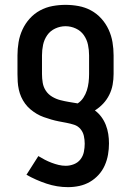

<svg xmlns="http://www.w3.org/2000/svg" viewBox="-20 -548 540 791"><path d="M260 223Q215 223 171.5 208.5Q128 194 89 172L138 95Q151 103 164.5 110Q178 117 192.5 122.5Q207 128 221.5 131.5Q236 135 251 135Q268 135 284.5 128.5Q301 122 311.5 108.5Q322 95 325.5 78Q329 61 329 44Q329 28 325.5 12Q322 -4 311.5 -16.5Q301 -29 285.5 -34Q270 -39 254 -42Q238 -45 222.5 -48Q207 -51 191.5 -55.5Q176 -60 160.5 -65.5Q145 -71 131.5 -79Q118 -87 105.5 -97.5Q93 -108 83.5 -121Q74 -134 67.5 -148.5Q61 -163 57.5 -179Q54 -195 53 -211Q52 -227 52 -243V-320Q52 -347 56.5 -374Q61 -401 72.5 -426Q84 -451 102.5 -471.5Q121 -492 145 -505Q169 -518 196 -523Q223 -528 250 -528Q277 -528 304 -523Q331 -518 355 -505Q379 -492 397.5 -471.5Q416 -451 427.5 -426Q439 -401 443.5 -374Q448 -347 448 -320V-243Q448 -221 444 -199Q440 -177 430 -157Q420 -137 405 -121Q390 -105 371 -93Q386 -82 397.5 -66.5Q409 -51 416 -33Q423 -15 426 4Q429 23 429 43Q429 66 425 89Q421 112 411.5 133.5Q402 155 386 172.5Q370 190 350 201.5Q330 213 307 218Q284 223 260 223ZM300 -122Q314 -131 323.5 -145.5Q333 -160 338 -176Q343 -192 345 -209Q347 -226 347 -243V-320Q347 -342 342.5 -363.5Q338 -385 325.5 -403Q313 -421 292.5 -430.5Q272 -440 250 -440Q228 -440 207.5 -430.5Q187 -421 174.5 -403Q162 -385 157.5 -363.5Q153 -342 153 -320V-243Q153 -225 156 -207Q159 -189 169 -174Q179 -159 195 -149.5Q211 -140 228.5 -135.5Q246 -131 264 -128Q282 -125 300 -122Z"/></svg>

Font: Iosevka SS04 Semibold
Style: Regular
Weight: 600
Monospace: yes
Designer: Belleve Invis
Foundry: Belleve Invis
Version: Version 19.0.0; ttfautohint (v1.8.4)